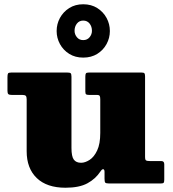

<svg xmlns="http://www.w3.org/2000/svg" viewBox="-20 -860 812 900"><path d="M105 -151V-394.5Q105 -406.5 100.8 -410.8Q96.5 -415 85 -415H36Q24 -415 19.5 -418.5Q15 -422 15 -434V-498.5Q15 -511.5 17.8 -515.8Q20.5 -520 33 -520H295Q307 -520 311 -516.8Q315 -513.5 315 -500.5V-167Q315 -126.5 326 -111.8Q337 -97 360 -97Q379 -97 400 -110.5Q421 -124 435.5 -154.8Q450 -185.5 450 -237V-394Q450 -405.5 447.5 -410.2Q445 -415 434 -415H399Q388 -415 384 -417.5Q380 -420 380 -431V-500Q380 -512 382.8 -516Q385.5 -520 397 -520H643Q654.5 -520 657.2 -516.2Q660 -512.5 660 -501V-125Q660 -110.5 664.8 -107.8Q669.5 -105 684 -105H736.5Q750 -105 750 -90V-18.5Q750 -7.5 747.5 -3.8Q745 0 734.5 0H490.5Q476.5 0 473.2 -4.2Q470 -8.5 470 -22.5V-54Q470 -65.5 464.2 -66.8Q458.5 -68 451 -56.5Q428 -21.5 389.8 -0.8Q351.5 20 287 20Q199.5 20 152.2 -25.5Q105 -71 105 -151ZM370 -590Q332.5 -590 304.5 -607.5Q276.5 -625 261 -653.5Q245.5 -682 245.5 -714.5Q245.5 -747.5 261 -776Q276.5 -804.5 304.5 -822.2Q332.5 -840 370 -840Q408 -840 436 -822.2Q464 -804.5 479.5 -776Q495 -747.5 495 -714.5Q495 -682 479.5 -653.5Q464 -625 436 -607.5Q408 -590 370 -590ZM370 -672Q389 -672 400 -685.5Q411 -699 411 -715.5Q411 -735.5 400 -749.5Q389 -763.5 370 -763.5Q351.5 -763.5 340.5 -749.5Q329.5 -735.5 329.5 -715.5Q329.5 -699 340.5 -685.5Q351.5 -672 370 -672Z"/></svg>

Font: Besley* Fatface
Style: Regular
Weight: 900
Designer: Owen Earl
Foundry: indestructible type*
Version: Version 3.000; ttfautohint (v1.8.3)